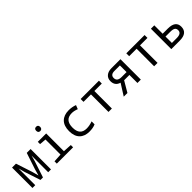

<svg xmlns="http://www.w3.org/2000/svg" viewBox="316 -2158 3569 3569"><g transform="rotate(-45 2100.5 -373.5)"><path d="M543.9 0H470.2V-438Q466.3 -424.8 454.1 -376Q443.4 -334.5 437 -315.9L333 0H267.1L163.1 -315.9Q159.2 -328.1 129.9 -438V0H56.2V-536.1H159.2L264.2 -215.8Q276.4 -178.2 299.8 -85Q302.2 -91.3 325.7 -178.2Q330.6 -197.3 335.9 -213.9L442.9 -536.1H543.9Z M909.2 -756.8Q960.9 -756.8 960.9 -701.2Q960.9 -672.9 945.6 -658.9Q930.2 -645 909.2 -645Q856.9 -645 856.9 -701.2Q856.9 -756.8 909.2 -756.8ZM864.3 -465.8 732.9 -476.1V-536.1H953.1V-69.8L1125 -60.1V0H696.3V-60.1L864.3 -69.8Z M1718.3 -517.1 1688 -439.9Q1614.7 -467.8 1557.1 -467.8Q1376 -467.8 1376 -266.1Q1376 -67.9 1552.2 -67.9Q1628.9 -67.9 1709 -98.1V-20Q1643.6 9.8 1548.3 9.8Q1422.9 9.8 1353.5 -61.3Q1284.2 -132.3 1284.2 -265.1Q1284.2 -402.3 1355 -474.1Q1425.8 -545.9 1554.2 -545.9Q1641.1 -545.9 1718.3 -517.1Z M2340.3 -460.9H2144.5V0H2055.2V-460.9H1859.4V-536.1H2340.3Z M2553.2 0H2456.5L2598.6 -225.1Q2484.4 -257.8 2484.4 -378.9Q2484.4 -452.1 2534.2 -494.1Q2584 -536.1 2668.5 -536.1H2905.3V0H2816.4V-210.9H2677.2ZM2816.4 -286.1V-460.9H2672.4Q2569.3 -460.9 2569.3 -377Q2569.3 -286.1 2685.5 -286.1Z M3540.5 -460.9H3344.7V0H3255.4V-460.9H3059.6V-536.1H3540.5Z M3795.4 -315.9H3930.7Q4133.8 -315.9 4133.8 -164.1Q4133.8 0 3928.7 0H3706.5V-536.1H3795.4ZM3795.4 -241.2V-73.2H3922.4Q4046.4 -73.2 4046.4 -157.2Q4046.4 -201.2 4017.6 -221.2Q3988.8 -241.2 3920.4 -241.2Z"/></g></svg>

Font: Droid Sans Mono
Style: Regular
Weight: 400
Monospace: yes
Foundry: Ascender Corporation
Version: Version 1.00 build 112